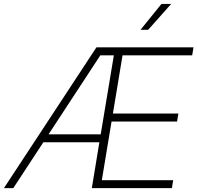

<svg xmlns="http://www.w3.org/2000/svg" viewBox="-53 -972 1019 992"><path d="M-32.7 0 445.3 -727.5H946.8L939.9 -686H580.1L530.3 -385.3H868.7L861.8 -344.2H523.4L473.1 -41H841.8L835 0H421.4L460.4 -236.8H170.9L15.6 0ZM197.8 -277.8H467.3L535.2 -686H465.3ZM672.9 -817.9 781.2 -951.7H831.5L712.4 -817.9Z"/></svg>

Font: Inter Display ExtraLight
Style: Italic
Weight: 200
Italic angle: -9.39999°
Designer: Rasmus Andersson
Foundry: rsms
Version: Version 4.000;git-a52131595